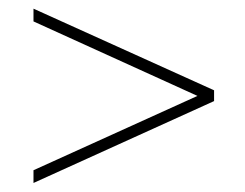

<svg xmlns="http://www.w3.org/2000/svg" viewBox="-20 -543 554 434"><path d="M55.7 -158.2 426.3 -326.2 55.7 -494.6V-523.4L463.9 -338.9V-314.5L55.7 -129.4Z"/></svg>

Font: Vazirmatn UI Thin
Style: Regular
Weight: 100
Designer: Saber Rastikerdar
Foundry: Saber Rastikerdar
Version: Version 33.003